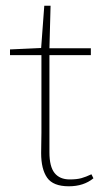

<svg xmlns="http://www.w3.org/2000/svg" viewBox="-20 -639 372 672"><path d="M221 13Q166 13 145 -17Q124 -47 124 -103Q124 -124 124.5 -139Q125 -154 125 -174V-446H15V-466L124 -471L135 -619H157L153 -470H298V-446H153V-106Q153 -56 171 -33.5Q189 -11 224 -11Q249 -11 265 -15.5Q281 -20 300 -29L307 -15Q273 13 221 13Z"/></svg>

Font: Source Serif 4 ExtraLight
Style: Regular
Weight: 200
Designer: Frank Grießhammer
Foundry: Adobe
Version: Version 4.005;hotconv 1.1.0;makeotfexe 2.6.0